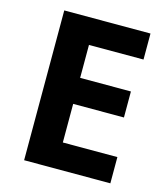

<svg xmlns="http://www.w3.org/2000/svg" viewBox="-107 -865 775 884"><g transform="rotate(15 280.0 -423.0)"><path d="M501 -66H90V-780H501V-656H241V-499H483V-375H241V-191H501Z"/></g></svg>

Font: Noto Sans Malayalam UI
Style: Regular
Weight: 400
Designer: Jelle Bosma - Monotype Design Team
Foundry: Monotype Imaging Inc.
Version: Version 2.104